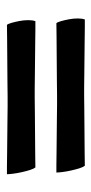

<svg xmlns="http://www.w3.org/2000/svg" viewBox="128 -532 270 567"><g transform="rotate(90 263.5 -248.0)"><path d="M42 -217Q49 -217 66 -217Q83 -217 105.5 -216.5Q128 -216 153 -216Q178 -216 200.5 -215.5Q223 -215 241 -215Q259 -215 267 -215Q282 -215 313 -215.5Q344 -216 376.5 -216Q409 -216 437 -216.5Q465 -217 474 -217Q478 -212 481.5 -201Q485 -190 488 -176.5Q491 -163 492.5 -151Q494 -139 494 -133Q489 -133 472.5 -133Q456 -133 433.5 -133.5Q411 -134 385 -134Q359 -134 335.5 -134.5Q312 -135 293 -135Q274 -135 266 -135Q254 -135 222.5 -134.5Q191 -134 156 -134Q121 -134 91.5 -133.5Q62 -133 53 -133Q50 -136 47 -146.5Q44 -157 41.5 -170Q39 -183 39 -196Q39 -209 42 -217ZM37 -363Q44 -363 61 -363Q78 -363 100.5 -362.5Q123 -362 148 -362Q173 -362 195.5 -361.5Q218 -361 236 -361Q254 -361 262 -361Q277 -361 308 -361.5Q339 -362 371.5 -362Q404 -362 432 -362.5Q460 -363 469 -363Q473 -358 476.5 -347Q480 -336 483 -322.5Q486 -309 487.5 -297Q489 -285 489 -279Q484 -279 467.5 -279Q451 -279 428.5 -279.5Q406 -280 380 -280Q354 -280 330.5 -280.5Q307 -281 288 -281Q269 -281 261 -281Q249 -281 217.5 -280.5Q186 -280 151 -280Q116 -280 86.5 -279.5Q57 -279 48 -279Q45 -282 42 -292.5Q39 -303 36.5 -316Q34 -329 34 -342Q34 -355 37 -363Z"/></g></svg>

Font: Lusitana
Style: Bold
Weight: 700
Designer: Ana Paula Megda
Foundry: Ana Paula Megda
Version: Version 1.000; ttfautohint (v1.1) -l 8 -r 50 -G 200 -x 14 -D